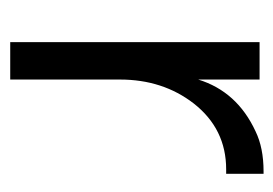

<svg xmlns="http://www.w3.org/2000/svg" viewBox="-102 -446 548 385"><g transform="rotate(90 172.5 -254.0)"><path d="M329 -508V-433H320Q239 -433 188 -368Q140 -306 140 -220V0H65V-500H140V-377Q164 -455 244 -492Q277 -508 324 -508Z"/></g></svg>

Font: Questrial
Style: Regular
Weight: 400
Designer: Joe Prince
Foundry: Joe Prince
Version: Version 1.002